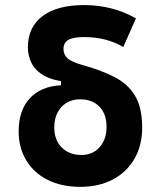

<svg xmlns="http://www.w3.org/2000/svg" viewBox="-20 -723 626 753"><path d="M294.4 9.8Q221.7 9.8 167.5 -17.3Q113.3 -44.4 83.3 -93.5Q53.2 -142.6 53.2 -208Q53.2 -289.6 96.4 -336.9Q139.6 -384.3 219.2 -388.7V-420.9L247.6 -401.9Q188.5 -406.2 153.8 -425.8Q119.1 -445.3 104.2 -474.6Q89.4 -503.9 89.4 -537.6Q89.4 -616.7 147 -659.9Q204.6 -703.1 309.6 -703.1Q421.9 -703.1 513.2 -650.9L463.4 -538.6Q397.9 -577.6 309.6 -577.6Q267.1 -577.6 248 -566.7Q229 -555.7 229 -531.2Q229 -508.8 244.9 -494.4Q260.7 -480 300.8 -468.8Q376 -448.2 429 -420.9Q481.9 -393.6 509.8 -347.2Q537.6 -300.8 537.6 -222.7Q537.6 -152.8 507.3 -100.3Q477.1 -47.9 422.4 -19Q367.7 9.8 294.4 9.8ZM299.3 -115.2Q344.2 -115.2 371.1 -146.2Q397.9 -177.2 397.9 -224.1Q397.9 -276.4 369.6 -304.9Q341.3 -333.5 294.9 -333.5Q249 -333.5 220.9 -303.2Q192.9 -272.9 192.9 -222.7Q192.9 -173.8 222.2 -144.5Q251.5 -115.2 299.3 -115.2Z"/></svg>

Font: Cascadia Mono PL
Style: Regular
Weight: 400
Monospace: yes
Designer: Aaron Bell
Foundry: Saja Typeworks
Version: Version 2102.003